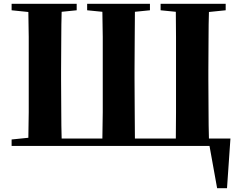

<svg xmlns="http://www.w3.org/2000/svg" viewBox="-20 -767 1256 1009"><path d="M41 -713V-747H383V-713L304 -705Q302 -638 302 -571Q301 -483 301 -394V-353Q301 -262 302 -174Q302 -106 304 -39H518Q519 -108 520 -177Q520 -265 520 -353V-394Q520 -484 520 -573Q519 -640 518 -705L438 -713V-747H768V-713L689 -705Q688 -639 688 -572Q687 -484 687 -395V-353Q687 -262 688 -174Q688 -106 689 -39H904Q905 -106 905 -174V-572Q905 -639 904 -705L824 -713V-747H1166V-713L1078 -704Q1076 -639 1076 -573Q1075 -484 1075 -395V-353Q1075 -265 1076 -177Q1076 -108 1078 -39H1191L1173 222H1121L1081 0H1079H41V-34L129 -43Q130 -109 131 -177Q131 -265 131 -353V-395Q131 -484 131 -573Q130 -639 129 -704Z"/></svg>

Font: Early Summer Mincho Heavy
Style: Regular
Weight: 900
Designer: GuiWonder
Version: Version 1.002